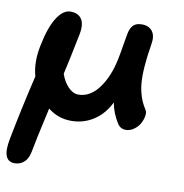

<svg xmlns="http://www.w3.org/2000/svg" viewBox="-102 -554 887 927"><g transform="rotate(10 341.0 -90.0)"><path d="M29.8 293.9Q-34.7 293.9 -12.2 181.2Q15.6 35.6 56.2 -136.2Q37.6 -203.6 54.2 -284.2Q72.8 -378.9 103.3 -426.5Q133.8 -474.1 169.9 -474.1Q209 -474.1 225.3 -447.5Q241.7 -420.9 230 -367.2Q206.5 -249 189 -172.9Q201.7 -135.3 225.3 -110.6Q249 -85.9 275.9 -85.9Q332 -85.9 374.8 -142.3Q417.5 -198.7 436 -290Q442.4 -321.3 448.2 -358.6Q454.1 -396 458 -415Q463.4 -443.8 477.5 -458.5Q491.7 -473.1 520 -473.1Q554.2 -473.1 571.3 -450.7Q588.4 -428.2 581.1 -387.2Q560.5 -261.2 566.7 -193.1Q572.8 -125 606 -73.2Q615.7 -60.5 612.3 -40.8Q608.9 -21 598.9 -2.7Q588.9 15.6 570.1 28.8Q551.3 42 530.8 42Q504.4 42 490.2 20Q460 -27.3 451.2 -78.1Q421.4 -18.1 372.3 13.4Q323.2 44.9 263.2 44.9Q198.7 44.9 148.9 4.9Q108.9 183.6 102.1 225.1Q95.2 260.3 75.7 277.1Q56.2 293.9 29.8 293.9Z"/></g></svg>

Font: Shantell Sans Irregular Bouncy
Style: Italic
Weight: 600
Italic angle: -11.31°
Designer: Stephen Nixon, Anya Danilova, Shantell Martin
Foundry: Arrow Type
Version: Version 1.006;[9816181b4]